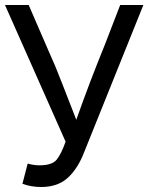

<svg xmlns="http://www.w3.org/2000/svg" viewBox="-21 -731 595 770"><path d="M144 19Q104 19 69 6L90 -75Q114 -68 137 -68Q188 -68 206.5 -91Q225 -114 242 -163L-1 -711H94L175 -524Q189 -493 200 -467Q211 -441 229.5 -393Q248 -345 286 -248H284Q338 -401 400 -553L461 -711H554L317 -122Q292 -56 251.5 -18.5Q211 19 144 19Z"/></svg>

Font: LXGW 975 Gothic SC
Style: Regular
Weight: 400
Version: Version 2.01;February 25, 2021